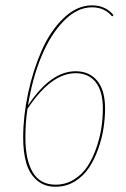

<svg xmlns="http://www.w3.org/2000/svg" viewBox="-20 -691 472 720"><path d="M325.2 -670.9Q375.5 -670.9 405.8 -634.3L400.4 -629.4Q372.1 -663.6 325.2 -663.6Q269.5 -663.6 219.7 -613Q169.9 -562.5 135.5 -479.7Q101.1 -397 85 -295.4Q169.9 -423.8 263.7 -423.8Q314.9 -423.8 344.5 -388.2Q374 -352.5 374 -284.2Q374 -248.5 368.2 -210.2Q362.3 -171.9 348.1 -132.1Q334 -92.3 313.2 -61.3Q292.5 -30.3 260.3 -10.5Q228 9.3 188.5 9.3Q146 9.3 118.2 -15.1Q90.3 -39.6 78.6 -79.6Q66.9 -119.6 66.9 -174.8Q66.9 -255.4 85.4 -341.8Q104 -428.2 136.5 -502Q168.9 -575.7 218.8 -623.3Q268.6 -670.9 325.2 -670.9ZM263.7 -416.5Q171.4 -416.5 83 -282.7Q75.2 -232.9 75.2 -174.8Q75.2 -92.3 102.5 -45.4Q129.9 1.5 188.5 1.5Q226.6 1.5 257.8 -18.1Q289.1 -37.6 308.6 -67.9Q328.1 -98.1 341.6 -137.2Q355 -176.3 360.4 -212.9Q365.7 -249.5 365.7 -283.7Q365.7 -349.1 338.9 -382.8Q312 -416.5 263.7 -416.5Z"/></svg>

Font: Fira Sans Compressed Eight
Style: Italic
Weight: 100
Width: 3
Italic angle: -8°
Designer: Carrois Corporate & Edenspiekermann AG
Foundry: Carrois Corporate GbR & Edenspiekermann AG
Version: Version 4.203;PS 004.203;hotconv 1.0.88;makeotf.lib2.5.64775